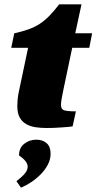

<svg xmlns="http://www.w3.org/2000/svg" viewBox="-20 -584 446 888"><path d="M46 -430Q83 -438 111 -448Q139 -458 162.5 -473Q186 -488 207.5 -510Q229 -532 254 -564H357L328 -430H406L393 -363H314L273 -168Q268 -145 265 -127Q262 -109 262 -99Q262 -79 276.5 -74Q291 -69 331 -69L316 0Q309 2 294.5 3Q280 4 262.5 5.5Q245 7 226.5 7.5Q208 8 194 8Q169 8 145 4.5Q121 1 102 -9.5Q83 -20 71.5 -40Q60 -60 60 -94Q60 -106 61.5 -124Q63 -142 68 -164L110 -363H32ZM214 127Q214 153 201.5 177Q189 201 169 221.5Q149 242 125 258Q101 274 77 284L56 254Q81 235 94.5 219Q108 203 108 187Q108 162 68 135Q68 100 92 81Q116 62 148 62Q177 62 195.5 78Q214 94 214 127Z"/></svg>

Font: Racing Sans One
Style: Regular
Weight: 400
Designer: Pablo Impallari, Rodrigo Fuenzalida
Foundry: Pablo Impallari, Rodrigo Fuenzalida
Version: Version 1.001; ttfautohint (v0.8) -G 200 -r 50